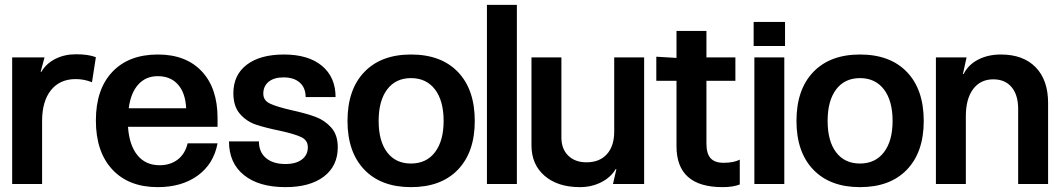

<svg xmlns="http://www.w3.org/2000/svg" viewBox="-20 -756 4357 789"><path d="M30 0V-520H163L147 -461H150Q170 -495 207.5 -514Q245 -533 292 -533Q343 -533 374 -521L358 -418Q326 -431 291 -431Q226 -431 189.5 -385.5Q153 -340 153 -259V0Z M628 13Q509 13 441.5 -59.5Q374 -132 374 -261Q374 -389 441.5 -460.5Q509 -532 629 -532Q744 -532 809 -463Q874 -394 874 -271V-235H506Q511 -160 544.5 -118.5Q578 -77 636 -77Q680 -77 710.5 -100.5Q741 -124 751 -167H874Q858 -82 792.5 -34.5Q727 13 628 13ZM745 -311Q742 -374 711.5 -408.5Q681 -443 628 -443Q579 -443 548 -408.5Q517 -374 509 -311Z M1359 -357H1236Q1236 -395 1212 -416.5Q1188 -438 1145 -438Q1106 -438 1084 -420Q1062 -402 1062 -371Q1062 -343 1090 -330Q1118 -317 1179 -303Q1238 -290 1276 -276Q1314 -262 1341 -232Q1368 -202 1368 -151Q1368 -74 1311 -30.5Q1254 13 1153 13Q1044 13 982.5 -36.5Q921 -86 921 -175H1044Q1044 -131 1073 -106.5Q1102 -82 1153 -82Q1196 -82 1220.5 -100.5Q1245 -119 1245 -151Q1245 -180 1217 -193Q1189 -206 1129 -219Q1070 -231 1031.5 -244Q993 -257 966 -288Q939 -319 939 -373Q939 -448 994 -490Q1049 -532 1147 -532Q1247 -532 1303 -485.5Q1359 -439 1359 -357Z M1931 -259Q1931 -131 1862 -59Q1793 13 1669 13Q1546 13 1477 -59Q1408 -131 1408 -259Q1408 -388 1477 -460Q1546 -532 1669 -532Q1793 -532 1862 -460Q1931 -388 1931 -259ZM1669 -84Q1732 -84 1767.5 -130.5Q1803 -177 1803 -259Q1803 -342 1767.5 -388.5Q1732 -435 1669 -435Q1606 -435 1571 -388.5Q1536 -342 1536 -259Q1536 -176 1571 -130Q1606 -84 1669 -84Z M2104 -736V0H1981V-736Z M2164 -159V-520H2287V-191Q2287 -144 2315 -116.5Q2343 -89 2390 -89Q2444 -89 2474 -122.5Q2504 -156 2504 -215V-520H2627V0H2499L2513 -61H2510Q2490 -27 2450.5 -7Q2411 13 2363 13Q2272 13 2218 -33.5Q2164 -80 2164 -159Z M2760 -424H2677V-523L2760 -518V-629H2883V-520H3002V-424H2883V-165Q2883 -125 2900 -106Q2917 -87 2953 -87Q2995 -87 3020 -100V2Q2993 13 2949 13Q2760 13 2760 -155Z M3203 0H3080V-520H3203ZM3206 -666V-567H3077V-666Z M3776 -259Q3776 -131 3707 -59Q3638 13 3514 13Q3391 13 3322 -59Q3253 -131 3253 -259Q3253 -388 3322 -460Q3391 -532 3514 -532Q3638 -532 3707 -460Q3776 -388 3776 -259ZM3514 -84Q3577 -84 3612.5 -130.5Q3648 -177 3648 -259Q3648 -342 3612.5 -388.5Q3577 -435 3514 -435Q3451 -435 3416 -388.5Q3381 -342 3381 -259Q3381 -176 3416 -130Q3451 -84 3514 -84Z M3826 0V-520H3952L3937 -452H3940Q3959 -490 3999.5 -511Q4040 -532 4093 -532Q4185 -532 4236 -479.5Q4287 -427 4287 -333V0H4164V-308Q4164 -366 4137 -398Q4110 -430 4062 -430Q4009 -430 3979 -390Q3949 -350 3949 -278V0Z"/></svg>

Font: Non Bureau Medium
Style: Regular
Weight: 500
Designer: Jona Saucedo
Foundry: Non Foundry
Version: Version 1.000; ttfautohint (v1.8.4)